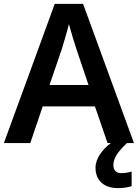

<svg xmlns="http://www.w3.org/2000/svg" viewBox="-20 -830 711 989"><path d="M534 -93H551C508 -61 472 -14 472 34C472 98 514 139 587 139C617 139 638 135 658 129V54C646 57 626 62 605 62C580 62 564 48 564 20C564 -17 589 -50 634 -93H670L408 -810H262L0 -93H136L200 -282H469ZM374 -576 436 -392H235L298 -576C305 -599 325 -665 335 -706C344 -671 365 -603 374 -576Z"/></svg>

Font: Noto Sans Kannada UI SemiBold
Style: Regular
Weight: 600
Designer: Jelle Bosma - Monotype Design Team
Foundry: Monotype Imaging Inc.
Version: Version 2.005